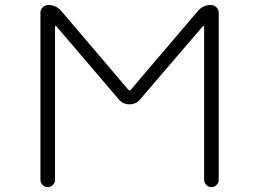

<svg xmlns="http://www.w3.org/2000/svg" viewBox="-20 -774 1040 772"><path d="M496.1 -413.1Q501 -407.2 505.9 -413.1L775.4 -729.5Q795.9 -753.9 828.1 -753.9Q840.8 -753.9 850.1 -744.6Q859.4 -735.4 859.4 -722.7V-50.8Q859.4 -39.1 850.6 -30.3Q841.8 -21.5 830.1 -21.5Q818.4 -21.5 809.6 -30.3Q800.8 -39.1 800.8 -50.8V-668Q800.8 -668.9 798.8 -669.9Q796.9 -670.9 795.9 -668.9L543 -374Q526.4 -354.5 500.5 -354.5Q474.6 -354.5 458 -374L206.1 -668.9Q205.1 -670.9 203.1 -669.9Q201.2 -668.9 201.2 -668V-50.8Q201.2 -39.1 192.4 -30.3Q183.6 -21.5 171.9 -21.5Q160.2 -21.5 151.4 -30.3Q142.6 -39.1 142.6 -50.8V-722.7Q142.6 -735.4 151.9 -744.6Q161.1 -753.9 173.8 -753.9Q206.1 -753.9 226.6 -729.5Z"/></svg>

Font: Rounded-X Mgen+ 1m light
Style: Regular
Weight: 200
Designer: [Source Han Sans]
Ryoko NISHIZUKA  (kana & ideographs); Paul D. Hunt (Latin, Greek & Cyrillic); Wenlong ZHANG  (bopomofo
Version: Version 1.059.20150602